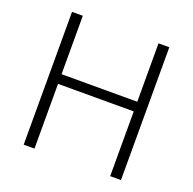

<svg xmlns="http://www.w3.org/2000/svg" viewBox="-126 -842 976 970"><g transform="rotate(20 362.0 -357.0)"><path d="M623 0H565V-348H158V0H100V-714H158V-400H565V-714H623Z"/></g></svg>

Font: Noto Sans Lao UI Light
Style: Regular
Weight: 300
Designer: Monotype Design Team
Foundry: Monotype Imaging Inc.
Version: Version 2.000; ttfautohint (v1.8.4.7-5d5b)